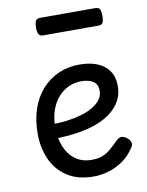

<svg xmlns="http://www.w3.org/2000/svg" viewBox="-88 -834 702 916"><g transform="rotate(-10 263.0 -376.0)"><path d="M293 19Q214 19 163 -15Q112 -49 87.5 -105Q63 -161 63 -228Q63 -295 81.5 -348.5Q100 -402 134 -440Q168 -478 214.5 -498.5Q261 -519 316 -519Q365 -519 401.5 -504.5Q438 -490 458.5 -460.5Q479 -431 479 -386Q479 -348 462.5 -317Q446 -286 416 -262.5Q386 -239 345 -223.5Q304 -208 253 -200Q202 -192 145 -191V-261Q178 -261 212.5 -265.5Q247 -270 279 -279Q311 -288 336 -302.5Q361 -317 375.5 -336Q390 -355 390 -379Q390 -411 368.5 -425Q347 -439 311 -439Q278 -439 249.5 -426Q221 -413 198.5 -387.5Q176 -362 163.5 -326Q151 -290 151 -244Q151 -189 168.5 -148Q186 -107 218 -84Q250 -61 295 -61Q325 -61 346 -68.5Q367 -76 385.5 -91.5Q404 -107 426 -129Q441 -144 453.5 -144Q466 -144 480 -133Q494 -122 497 -109.5Q500 -97 490 -84Q465 -46 431 -23.5Q397 -1 361.5 9Q326 19 293 19ZM170 -686Q153 -686 148 -698Q143 -710 143 -728Q143 -747 148 -759Q153 -771 170 -771H438Q456 -771 460.5 -759Q465 -747 465 -728Q465 -710 460.5 -698Q456 -686 438 -686Z"/></g></svg>

Font: Playwrite BR
Style: Regular
Weight: 400
Designer: Veronika Burian, José Scaglione
Foundry: TypeTogether
Version: Version 1.002